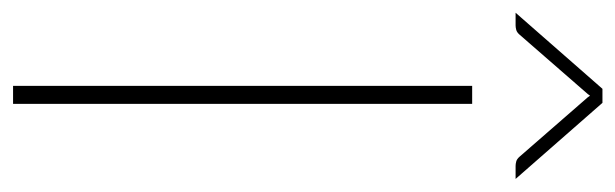

<svg xmlns="http://www.w3.org/2000/svg" viewBox="-344 -598 942 294"><g transform="rotate(90 127.0 -451.0)"><path d="M0 0ZM139 0H111.5V-703H139ZM254 -769.5H234Q231 -769.5 227.2 -770.5Q223.5 -771.5 220 -775.5L129 -880L126.5 -883.5L124 -880L33 -775.5Q29.5 -771.5 25.8 -770.5Q22 -769.5 19 -769.5H-0.5L116 -902.5H137.5Z"/></g></svg>

Font: Lato Thin
Style: Regular
Weight: 200
Designer: Lukasz Dziedzic
Foundry: tyPoland Lukasz Dziedzic
Version: Version 2.007; 2014-02-27